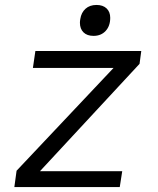

<svg xmlns="http://www.w3.org/2000/svg" viewBox="-20 -756 640 776"><path d="M47 -66 439 -481.5H113L123 -550H551L544 -498L141.5 -64H474L464 0H38ZM303 -664Q303 -671 304.5 -679Q308.5 -705.5 325.8 -720.8Q343 -736 370 -736Q396 -736 410.8 -722Q425.5 -708 425.5 -684Q425.5 -651 407 -631Q388.5 -611 358 -611Q332 -611 317.5 -625.2Q303 -639.5 303 -664Z"/></svg>

Font: JuliaMono Light
Style: Italic
Weight: 300
Italic angle: -9°
Monospace: yes
Designer: cormullion
Foundry: corm
Version: Version 0.054; ttfautohint (v1.8.4)